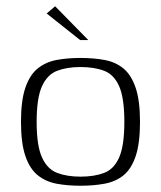

<svg xmlns="http://www.w3.org/2000/svg" viewBox="-20 -588 514 613"><path d="M237 5Q195 5 160.5 -1.5Q126 -8 100.5 -28.5Q75 -49 61 -90Q47 -131 47 -199Q47 -267 61 -308Q75 -349 100.5 -369.5Q126 -390 160.5 -396.5Q195 -403 237 -403Q279 -403 314 -396.5Q349 -390 374 -369.5Q399 -349 413 -308Q427 -267 427 -199Q427 -130 413 -89Q399 -48 374 -28Q349 -8 314 -1.5Q279 5 237 5ZM237 -24Q281 -24 312.5 -36Q344 -48 360.5 -85.5Q377 -123 377 -199Q377 -275 360.5 -312.5Q344 -350 312.5 -362Q281 -374 237 -374Q194 -374 162.5 -362Q131 -350 114 -312.5Q97 -275 97 -199Q97 -123 114 -85.5Q131 -48 162.5 -36Q194 -24 237 -24ZM236 -460 129 -545 156 -568 262 -460Z"/></svg>

Font: Genos Light
Style: Regular
Weight: 300
Designer: Robert E. Leuschke
Foundry: Robert E. Leuschke
Version: Version 1.010